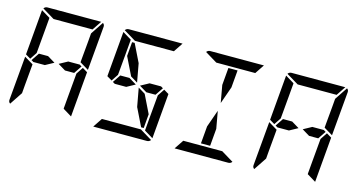

<svg xmlns="http://www.w3.org/2000/svg" viewBox="-98 -1430 3461 1860"><g transform="rotate(15 1632.0 -500.0)"><path d="M387 -500 303 -454H208H188L166 -467L219 -546H311ZM628 -546 650 -533 597 -454H505L429 -500L513 -546ZM666 -523 716 -493 677 -41Q677 -41 677 -39L588 -93L589 -95V-103L590 -113L599 -218L620 -454ZM167 -218 160 -134 75 -6Q57 -18 59 -41L98 -483L186 -430ZM741 -994Q759 -982 757 -959L718 -517L630 -570L633 -607L649 -782L656 -866ZM269 -907 147 -981Q161 -1000 184 -1000H720Q720 -1000 722 -1000L660 -907H657H626H490H398ZM139 -959Q139 -959 139 -961L228 -907L227 -905V-895L226 -887L217 -782L199 -578L196 -546L150 -477L100 -507Z M1203 -500 1119 -454H1024H1004L982 -467L1035 -546H1127ZM1444 -546 1466 -533 1413 -454H1321L1245 -500L1329 -546ZM1050 -746 1062 -887H1088L1176 -707L1210 -521L1139 -564ZM1482 -523 1532 -493 1493 -41Q1493 -41 1493 -39L1404 -93L1405 -95V-103L1406 -113L1415 -218L1436 -454ZM1085 -907 963 -981Q977 -1000 1000 -1000H1536Q1536 -1000 1538 -1000L1476 -907H1473H1442H1306H1214ZM1363 -93 1485 -19Q1471 0 1448 0H912Q912 0 910 0L972 -93H975H1006H1142H1234ZM1398 -254 1386 -113H1360L1272 -293L1238 -479L1309 -436ZM955 -959Q955 -959 955 -961L1044 -907L1043 -905V-895L1042 -887L1033 -782L1015 -578L1012 -546L966 -477L916 -507Z M2013 -713 2028 -887H2120L2105 -713L2044 -540ZM2067 -287 2052 -113H1960L1975 -287L2036 -460ZM1901 -907 1779 -981Q1793 -1000 1816 -1000H2352Q2352 -1000 2354 -1000L2292 -907H2289H2258H2122H2030ZM2179 -93 2301 -19Q2287 0 2264 0H1728Q1728 0 1726 0L1788 -93H1791H1822H1958H2050Z M2835 -500 2751 -454H2656H2636L2614 -467L2667 -546H2759ZM3076 -546 3098 -533 3045 -454H2953L2877 -500L2961 -546ZM3114 -523 3164 -493 3125 -41Q3125 -41 3125 -39L3036 -93L3037 -95V-103L3038 -113L3047 -218L3068 -454ZM2615 -218 2608 -134 2523 -6Q2505 -18 2507 -41L2546 -483L2634 -430ZM3189 -994Q3207 -982 3205 -959L3166 -517L3078 -570L3081 -607L3097 -782L3104 -866ZM2717 -907 2595 -981Q2609 -1000 2632 -1000H3168Q3168 -1000 3170 -1000L3108 -907H3105H3074H2938H2846ZM2587 -959Q2587 -959 2587 -961L2676 -907L2675 -905V-895L2674 -887L2665 -782L2647 -578L2644 -546L2598 -477L2548 -507Z"/></g></svg>

Font: DSEG14 Modern
Style: Italic
Weight: 400
Italic angle: -5°
Designer: Keshikan(Twitter:@keshinomi_88pro)
Version: Version 0.46